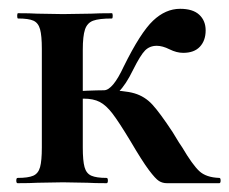

<svg xmlns="http://www.w3.org/2000/svg" viewBox="-20 -416 521 436"><path d="M20 -12Q44 -12 55.5 -17Q67 -22 71 -36.5Q75 -51 75 -81V-305Q75 -335 71 -349.5Q67 -364 56 -369Q45 -374 21 -374Q19 -374 19 -380Q19 -386 21 -386Q49 -386 64 -385L123 -384L187 -385Q204 -386 234 -386Q236 -386 236 -380Q236 -374 234 -374Q205 -374 191.5 -369Q178 -364 173 -349Q168 -334 168 -303V-81Q168 -51 172 -36.5Q176 -22 187.5 -17Q199 -12 222 -12Q225 -12 225 -6Q225 0 222 0Q194 0 179 -1L123 -2L65 -1Q49 0 20 0Q17 0 17 -6Q17 -12 20 -12ZM276 -96Q250 -139 235.5 -158Q221 -177 206.5 -184.5Q192 -192 170 -192Q153 -192 132 -189L131 -207Q152 -209 177 -210Q202 -211 216 -211Q262 -211 285.5 -204Q309 -197 326 -178.5Q343 -160 372 -116Q390 -86 394 -81Q417 -42 432.5 -27.5Q448 -13 478 -12Q481 -12 481 -6Q481 0 478 0H359Q349 0 341 -5Q333 -10 318 -30Q303 -50 276 -96ZM261 -265Q299 -342 327.5 -369Q356 -396 389 -396Q418 -396 432.5 -382.5Q447 -369 447 -347Q447 -324 434 -310Q421 -296 396 -296Q381 -296 365 -304Q349 -312 336 -312Q320 -312 309.5 -301.5Q299 -291 282 -257Q250 -191 216 -191V-211Q236 -211 261 -265Z"/></svg>

Font: Cormorant Garamond
Style: Bold
Weight: 700
Designer: Christian Thalmann (Catharsis Fonts)
Foundry: Catharsis Fonts
Version: Version 4.000